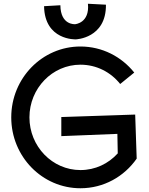

<svg xmlns="http://www.w3.org/2000/svg" viewBox="-20 -974 796 1024"><path d="M701 -363 307 -350V-248L606 -260L608 -156C558 -101 488 -67 409 -67C259 -67 137 -193 137 -348C137 -503 259 -629 409 -629C495 -629 571 -589 621 -526L696 -587C628 -672 525 -726 409 -726C205 -726 40 -557 40 -348C40 -139 205 30 409 30C533 30 642 -32 709 -128ZM449 -954C459 -851 381 -845 381 -845C381 -845 303 -838 302 -946L215 -941C218 -758 384 -764 384 -764C384 -764 547 -769 545 -949Z"/></svg>

Font: McLaren
Style: Regular
Weight: 400
Designer: Astigmatic (AOETI)
Foundry: Astigmatic (AOETI)
Version: Version 1.000